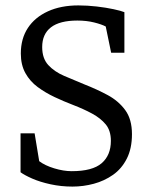

<svg xmlns="http://www.w3.org/2000/svg" viewBox="-20 -680 553 710"><path d="M248 10Q206 10 167 1.5Q128 -7 99.5 -19.5Q71 -32 56 -43V-187H108L125 -84Q146 -68 180.5 -57.5Q215 -47 245 -47Q322 -47 356 -76.5Q390 -106 390 -159Q390 -197 371 -220Q352 -243 320.5 -260Q289 -277 250 -292Q216 -305 182 -321Q148 -337 119.5 -358Q91 -379 74 -409.5Q57 -440 57 -482Q57 -537 83 -576.5Q109 -616 157 -638Q205 -660 270 -660Q303 -660 337.5 -656Q372 -652 400 -646Q428 -640 440 -635V-485H391L371 -582Q356 -590 328 -597Q300 -604 266 -604Q201 -604 168.5 -579Q136 -554 136 -506Q136 -464 158.5 -439.5Q181 -415 217 -399.5Q253 -384 292 -368Q338 -350 378 -328.5Q418 -307 443 -273Q468 -239 468 -184Q468 -131 449 -93.5Q430 -56 398 -33.5Q366 -11 327 -0.5Q288 10 248 10Z"/></svg>

Font: Faustina Light
Style: Regular
Weight: 400
Version: Version 1.200